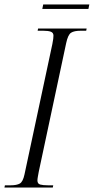

<svg xmlns="http://www.w3.org/2000/svg" viewBox="-43 -842 421 862"><path d="M-23 0 -21 -10H4Q32 -10 46 -18Q60 -26 67 -59L192 -644Q195 -659 196 -667.5Q197 -676 197 -682Q197 -695 185.5 -699.5Q174 -704 151 -704H126L128 -714H346L344 -704H319Q290 -704 276 -695Q262 -686 254 -648L131 -71Q129 -60 127 -49Q125 -38 125 -32Q125 -17 137.5 -13.5Q150 -10 173 -10H196L194 0ZM147 -802 151 -822H358L354 -802Z"/></svg>

Font: Noto Serif Display ExtraCondensed Light
Style: Italic
Weight: 300
Width: 2
Italic angle: -12°
Designer: Monotype Design Team
Foundry: Monotype Imaging Inc.
Version: Version 2.009